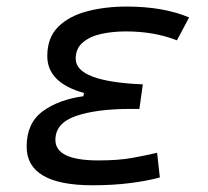

<svg xmlns="http://www.w3.org/2000/svg" viewBox="-20 -547 626 577"><path d="M258.3 9.8Q60.1 9.8 60.1 -106.4Q60.1 -176.8 107.9 -212.2Q155.8 -247.6 230.5 -257.8L232.4 -267.6Q122.1 -298.3 122.1 -378.4Q122.1 -433.6 154.5 -466.1Q187 -498.5 241.2 -512.9Q295.4 -527.3 360.8 -527.3Q470.7 -527.3 548.3 -494.6L511.7 -425.8Q443.4 -452.6 358.4 -452.6Q318.8 -452.6 284.4 -445.1Q250 -437.5 228.8 -419.4Q207.5 -401.4 207.5 -370.6Q207.5 -301.8 409.2 -293.5L398.9 -219.7H373Q270.5 -219.7 208.5 -198.5Q146.5 -177.2 146.5 -126.5Q146.5 -64.9 275.4 -64.9Q335.9 -64.9 377.7 -72.5Q419.4 -80.1 452.1 -87.9L460.4 -13.7Q420.4 -2.9 369.4 3.4Q318.4 9.8 258.3 9.8Z"/></svg>

Font: Cascadia Mono PL SemiLight
Style: Italic
Weight: 350
Italic angle: -10°
Monospace: yes
Designer: Aaron Bell
Foundry: Saja Typeworks
Version: Version 2404.023; ttfautohint (v1.8.4)